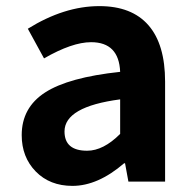

<svg xmlns="http://www.w3.org/2000/svg" viewBox="-20 -594 631 628"><path d="M217 14Q143 14 97 -33Q51 -80 51 -152Q51 -242 127.5 -291.5Q204 -341 373 -359Q369 -456 278 -456Q216 -456 124 -403L71 -500Q190 -574 305 -574Q411 -574 465.5 -511.5Q520 -449 520 -327V0H400L389 -60H386Q300 14 217 14ZM265 -101Q318 -101 373 -156V-269Q191 -245 191 -164Q191 -101 265 -101Z"/></svg>

Font: Noto Sans Korean Bold
Style: Bold
Weight: 700
Designer: Ryoko NISHIZUKA  (kana & ideographs); Paul D. Hunt (Latin, Greek & Cyrillic); Wenlong ZHANG  (bopomofo); Sandoll Communi
Foundry: Adobe Systems Incorporated
Version: Version 1.000;PS 1;hotconv 1.0.78;makeotf.lib2.5.61930